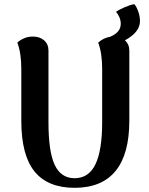

<svg xmlns="http://www.w3.org/2000/svg" viewBox="-20 -885 713 919"><path d="M578 -692Q599 -673 599 -643V-307Q599 -147 533 -66.5Q467 14 337 14Q209 14 145.5 -64Q82 -142 82 -307V-555Q82 -631 63 -681Q74 -692 93.5 -701Q113 -710 138 -710Q170 -710 191 -692Q212 -674 212 -643V-300Q212 -159 242 -95.5Q272 -32 337 -32Q405 -32 437 -99Q469 -166 469 -300V-555Q469 -631 450 -681Q474 -703 507 -709Q558 -730 558 -771Q558 -787 551.5 -802.5Q545 -818 535 -828Q548 -838 577 -850.5Q606 -863 623 -865Q633 -854 641.5 -830.5Q650 -807 650 -784Q650 -731 578 -692Z"/></svg>

Font: Arima Madurai Black
Style: Regular
Weight: 900
Designer: Joana Correia and Natanael Gama
Foundry: NDISCOVER
Version: Version 1.020